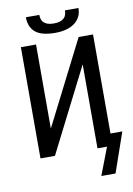

<svg xmlns="http://www.w3.org/2000/svg" viewBox="-102 -864 754 1085"><g transform="rotate(-10 275.0 -321.0)"><path d="M426.8 -799.8H349.1C349.1 -790.7 347.9 -782.3 345.5 -774.7C343 -767 338.9 -760.5 333 -755.1C327.1 -749.8 319.5 -745.5 310.1 -742.4C300.6 -739.3 288.9 -737.8 274.9 -737.8C261.2 -737.8 249.8 -739.3 240.5 -742.4C231.2 -745.5 223.7 -749.8 218 -755.1C212.3 -760.5 208.3 -767 205.8 -774.7C203.4 -782.3 202.1 -790.7 202.1 -799.8H125C125 -762 136.8 -733.3 160.4 -713.6C184 -693.9 221.8 -684.1 273.9 -684.1C296.4 -684.1 317 -686.5 335.7 -691.4C354.4 -696.3 370.5 -703.6 384 -713.4C397.5 -723.1 408 -735.2 415.5 -749.5C423 -763.8 426.8 -780.6 426.8 -799.8ZM481.9 -69.8V-638.2H399.4L154.8 -155.8V-638.2H67.9V0H150.9L395 -481.9V0H449.7L389.2 157.7H470.7L549.8 -69.8Z"/></g></svg>

Font: CodeNewRoman Nerd Font Mono
Style: Regular
Weight: 400
Monospace: yes
Designer: Sam Radian
Foundry: Code New Roman
Version: Version 2.00 November 29, 2014;Nerd Fonts 3.2.1